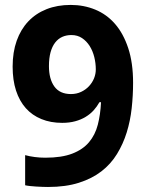

<svg xmlns="http://www.w3.org/2000/svg" viewBox="-20 -742 591 772"><path d="M515.1 -409.2Q515.1 -357.9 509.5 -306.9Q503.9 -255.9 489.5 -209.5Q475.1 -163.1 450.4 -122.8Q425.8 -82.5 387.9 -53.2Q350.1 -23.9 297.1 -7.1Q244.1 9.8 172.9 9.8Q162.6 9.8 150.4 9.3Q138.2 8.8 125.7 8.1Q113.3 7.3 101.6 6.1Q89.8 4.9 81.1 2.9V-118.2Q99.1 -113.3 119.9 -110.6Q140.6 -107.9 162.1 -107.9Q228 -107.9 270.5 -124.3Q313 -140.6 337.9 -170.2Q362.8 -199.7 373.3 -240.7Q383.8 -281.7 386.2 -331.1H379.9Q370.1 -313.5 356.4 -298.3Q342.8 -283.2 324.2 -272Q305.7 -260.7 282.2 -254.4Q258.8 -248 230 -248Q183.6 -248 146.5 -263.2Q109.4 -278.3 83.7 -307.1Q58.1 -335.9 44.4 -377.9Q30.8 -419.9 30.8 -474.1Q30.8 -532.2 47.1 -578.1Q63.5 -624 93.8 -656Q124 -688 167.2 -705.1Q210.4 -722.2 264.2 -722.2Q316.9 -722.2 362.8 -703.4Q408.7 -684.6 442.4 -646Q476.1 -607.4 495.6 -548.3Q515.1 -489.3 515.1 -409.2ZM267.1 -601.1Q247.1 -601.1 230.5 -593.8Q213.9 -586.4 201.9 -571Q189.9 -555.7 183.3 -532Q176.8 -508.3 176.8 -476.1Q176.8 -424.3 198.7 -394Q220.7 -363.8 265.1 -363.8Q287.6 -363.8 306.2 -372.6Q324.7 -381.3 337.9 -395.5Q351.1 -409.7 358.2 -427.2Q365.2 -444.8 365.2 -462.9Q365.2 -487.8 359.1 -512.5Q353 -537.1 340.6 -556.9Q328.1 -576.7 309.8 -588.9Q291.5 -601.1 267.1 -601.1Z"/></svg>

Font: Phetsarath
Style: Bold
Weight: 700
Designer: Danh Hong
Foundry: Danh Hong
Version: Version 1.01